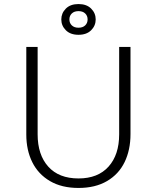

<svg xmlns="http://www.w3.org/2000/svg" viewBox="-20 -912 775 949"><path d="M110 0ZM110 -247V-680H166V-248Q166 -147 218.5 -88.5Q271 -30 368 -30Q464 -30 516.5 -88.5Q569 -147 569 -248V-680H625V-249Q625 -171 596 -111Q567 -51 509 -17Q451 17 368 17Q285 17 227 -17Q169 -51 139.5 -110.5Q110 -170 110 -247ZM283 -816Q283 -847 305.5 -869.5Q328 -892 368 -892Q408 -892 430.5 -869.5Q453 -847 453 -816Q453 -785 430.5 -762.5Q408 -740 368 -740Q328 -740 305.5 -762.5Q283 -785 283 -816ZM413 -816Q413 -834 401 -845.5Q389 -857 368 -857Q347 -857 335 -845.5Q323 -834 323 -816Q323 -798 335 -786.5Q347 -775 368 -775Q389 -775 401 -786.5Q413 -798 413 -816Z"/></svg>

Font: Martel Sans ExtraLight
Style: Regular
Weight: 275
Designer: Dan Reynolds and Mathieu Réguer
Foundry: Dan Reynolds and Mathieu Réguer
Version: Version 1.002; ttfautohint (v1.1) -l 5 -r 5 -G 72 -x 0 -D la